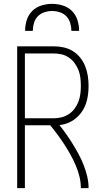

<svg xmlns="http://www.w3.org/2000/svg" viewBox="-20 -975 540 995"><path d="M69 0V-735H258Q284 -735 309.5 -729.5Q335 -724 357 -710.5Q379 -697 395.5 -676.5Q412 -656 421.5 -632Q431 -608 435 -582Q439 -556 439 -530Q439 -507 436 -483.5Q433 -460 425.5 -438Q418 -416 404.5 -396.5Q391 -377 373 -362Q355 -347 333 -338Q311 -329 288 -327Q307 -303 324.5 -278Q342 -253 358 -227Q374 -201 388.5 -174Q403 -147 414 -118.5Q425 -90 432 -60.5Q439 -31 439 0H399Q399 -31 391.5 -61Q384 -91 372 -119Q360 -147 345 -174Q330 -201 313 -227Q296 -253 278 -277.5Q260 -302 240 -326H109V0ZM109 -362H258Q278 -362 298.5 -367Q319 -372 336.5 -383.5Q354 -395 366.5 -412Q379 -429 386.5 -448.5Q394 -468 396.5 -489Q399 -510 399 -530Q399 -551 396.5 -572Q394 -593 386.5 -612Q379 -631 366.5 -648Q354 -665 336.5 -677Q319 -689 298.5 -693.5Q278 -698 258 -698H109ZM110 -815Q110 -843 118.5 -870.5Q127 -898 147 -918Q167 -938 194.5 -946.5Q222 -955 250 -955Q278 -955 305.5 -946.5Q333 -938 353 -918Q373 -898 381.5 -870.5Q390 -843 390 -815H350Q350 -835 344 -855.5Q338 -876 324 -890.5Q310 -905 290 -911.5Q270 -918 250 -918Q230 -918 210 -911.5Q190 -905 176 -890.5Q162 -876 156 -855.5Q150 -835 150 -815Z"/></svg>

Font: Zed Sans Extralight
Style: Regular
Weight: 200
Designer: Belleve Invis
Foundry: Belleve Invis
Version: Version 1.0.0; ttfautohint (v1.8.4)